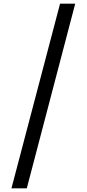

<svg xmlns="http://www.w3.org/2000/svg" viewBox="-20 -853 469 1039"><path d="M305 -833H387L125 166H42Z"/></svg>

Font: hexbangla15
Style: Regular
Weight: 400
Designer: Jelle Bosma - Monotype Design Team
Foundry: Monotype Imaging Inc.
Version: Version 2.006